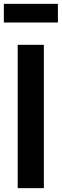

<svg xmlns="http://www.w3.org/2000/svg" viewBox="-20 -978 321 998"><path d="M72 -745H208V0H72ZM0 -958H281V-861H0Z"/></svg>

Font: Eudoxus Sans
Style: Bold
Weight: 700
Designer: Stijn de Vries
Foundry: tokotype
Version: Version 2.005